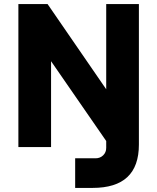

<svg xmlns="http://www.w3.org/2000/svg" viewBox="-20 -720 770 940"><path d="M544 34 177 -497 230 -508V0H70V-700H213L544 -219ZM348 200V55H448Q470 55 485 40.5Q500 26 500 4V-700H660V-12Q660 94 603.5 147Q547 200 433 200Z"/></svg>

Font: SUSE ExtraBold
Style: Regular
Weight: 800
Designer: Rene Bieder
Foundry: SUSE
Version: Version 1.000